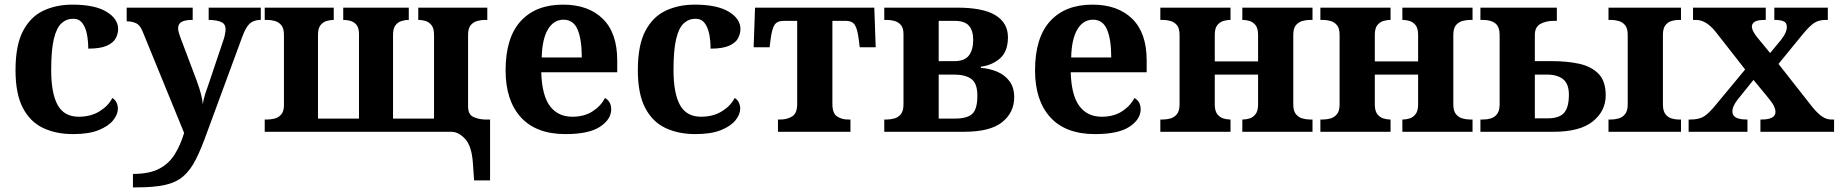

<svg xmlns="http://www.w3.org/2000/svg" viewBox="-20 -569 7946 829"><path d="M295 10Q222 10 166 -16.5Q110 -43 78.5 -103.5Q47 -164 47 -266Q47 -374 79.5 -435.5Q112 -497 167.5 -523Q223 -549 292 -549Q389 -549 439.5 -518.5Q490 -488 490 -444Q490 -423 479.5 -403.5Q469 -384 441 -371.5Q413 -359 361 -359Q361 -394 355 -423Q349 -452 335 -470Q321 -488 296 -488Q267 -488 245.5 -468.5Q224 -449 212.5 -401Q201 -353 201 -267Q201 -166 229 -115.5Q257 -65 320 -65Q372 -65 410 -88.5Q448 -112 465 -146Q477 -139 483 -126.5Q489 -114 489 -100Q489 -75 468.5 -49.5Q448 -24 405.5 -7Q363 10 295 10Z M554 182Q624 182 666.5 160Q709 138 734 98Q759 58 775 5L595 -435Q584 -461 568 -468.5Q552 -476 531 -477H527V-536H812V-483H809Q781 -483 765 -475Q749 -467 749 -446Q749 -438 752.5 -426.5Q756 -415 759 -407L828 -224Q842 -186 848 -162Q854 -138 856 -118Q858 -139 866.5 -165Q875 -191 878 -198L944 -394Q948 -404 951 -419Q954 -434 954 -443Q954 -465 936 -473.5Q918 -482 885 -483H881V-536H1106V-483H1102Q1074 -482 1057.5 -466.5Q1041 -451 1026 -410L875 0Q849 73 825.5 119.5Q802 166 771 192.5Q740 219 692.5 229.5Q645 240 571 240H554Z M2022 137Q2017 62 1988.5 31Q1960 0 1928 0H1123V-53H1135Q1149 -53 1165.5 -57Q1182 -61 1194 -74.5Q1206 -88 1206 -114V-418Q1206 -447 1194.5 -460.5Q1183 -474 1166.5 -478.5Q1150 -483 1135 -483H1123V-536H1421V-483H1419Q1406 -483 1390.5 -478.5Q1375 -474 1364 -460.5Q1353 -447 1353 -418V-57H1530V-422Q1530 -449 1519 -462Q1508 -475 1492.5 -479Q1477 -483 1464 -483H1462V-536H1745V-483H1743Q1730 -483 1714.5 -478.5Q1699 -474 1688 -460.5Q1677 -447 1677 -418V-57H1854V-418Q1854 -447 1843 -460.5Q1832 -474 1817 -478.5Q1802 -483 1788 -483H1786V-536H2084V-483H2072Q2058 -483 2041 -478.5Q2024 -474 2012.5 -460.5Q2001 -447 2001 -418V-110Q2001 -75 2023 -64.5Q2045 -54 2073 -53H2096V210H2027Z M2422 10Q2295 10 2229 -62.5Q2163 -135 2163 -265Q2163 -406 2228 -477.5Q2293 -549 2411 -549Q2520 -549 2582.5 -488Q2645 -427 2645 -308V-257H2317Q2320 -157 2354.5 -111Q2389 -65 2451 -65Q2503 -65 2539 -88.5Q2575 -112 2592 -146Q2619 -131 2619 -97Q2619 -54 2571 -22Q2523 10 2422 10ZM2492 -321Q2492 -398 2474 -441Q2456 -484 2413 -484Q2371 -484 2346 -442.5Q2321 -401 2319 -321Z M2982 10Q2909 10 2853 -16.5Q2797 -43 2765.5 -103.5Q2734 -164 2734 -266Q2734 -374 2766.5 -435.5Q2799 -497 2854.5 -523Q2910 -549 2979 -549Q3076 -549 3126.5 -518.5Q3177 -488 3177 -444Q3177 -423 3166.5 -403.5Q3156 -384 3128 -371.5Q3100 -359 3048 -359Q3048 -394 3042 -423Q3036 -452 3022 -470Q3008 -488 2983 -488Q2954 -488 2932.5 -468.5Q2911 -449 2899.5 -401Q2888 -353 2888 -267Q2888 -166 2916 -115.5Q2944 -65 3007 -65Q3059 -65 3097 -88.5Q3135 -112 3152 -146Q3164 -139 3170 -126.5Q3176 -114 3176 -100Q3176 -75 3155.5 -49.5Q3135 -24 3092.5 -7Q3050 10 2982 10Z M3339 0V-53H3350Q3379 -53 3400.5 -66.5Q3422 -80 3422 -120V-479H3364Q3336 -479 3324.5 -462Q3313 -445 3307 -398L3303 -365H3234L3240 -536H3755L3761 -365H3692L3688 -398Q3682 -445 3670.5 -462Q3659 -479 3631 -479H3574V-120Q3574 -80 3594 -66.5Q3614 -53 3641 -53H3652V0Z M3798 0V-53H3810Q3825 -53 3841.5 -57.5Q3858 -62 3869.5 -76Q3881 -90 3881 -118V-422Q3881 -449 3869 -462Q3857 -475 3840.5 -479Q3824 -483 3810 -483H3798V-536H4113Q4225 -536 4278.5 -503Q4332 -470 4332 -408Q4332 -348 4299 -318Q4266 -288 4215 -281V-276Q4254 -273 4286.5 -259Q4319 -245 4339 -218Q4359 -191 4359 -149Q4359 -83 4307 -41.5Q4255 0 4143 0ZM4100 -305Q4145 -305 4163.5 -329.5Q4182 -354 4182 -397Q4182 -436 4164 -457.5Q4146 -479 4100 -479H4033V-305ZM4104 -57Q4155 -57 4177.5 -77Q4200 -97 4200 -156Q4200 -209 4174 -228Q4148 -247 4099 -247H4033V-57Z M4708 10Q4581 10 4515 -62.5Q4449 -135 4449 -265Q4449 -406 4514 -477.5Q4579 -549 4697 -549Q4806 -549 4868.5 -488Q4931 -427 4931 -308V-257H4603Q4606 -157 4640.5 -111Q4675 -65 4737 -65Q4789 -65 4825 -88.5Q4861 -112 4878 -146Q4905 -131 4905 -97Q4905 -54 4857 -22Q4809 10 4708 10ZM4778 -321Q4778 -398 4760 -441Q4742 -484 4699 -484Q4657 -484 4632 -442.5Q4607 -401 4605 -321Z M4990 0V-53H5002Q5017 -53 5033.5 -57.5Q5050 -62 5061.5 -76Q5073 -90 5073 -118V-418Q5073 -447 5061.5 -460.5Q5050 -474 5033.5 -478.5Q5017 -483 5002 -483H4990V-536H5293V-483H5291Q5278 -483 5262.5 -478.5Q5247 -474 5236 -460.5Q5225 -447 5225 -418V-304H5412V-418Q5412 -447 5401 -460.5Q5390 -474 5375 -478.5Q5360 -483 5346 -483H5344V-536H5647V-483H5635Q5621 -483 5604 -478.5Q5587 -474 5575.5 -460.5Q5564 -447 5564 -418V-118Q5564 -90 5575.5 -76Q5587 -62 5604 -57.5Q5621 -53 5635 -53H5647V0H5344V-53H5346Q5360 -53 5375 -57.5Q5390 -62 5401 -76Q5412 -90 5412 -118V-247H5225V-118Q5225 -90 5236 -76Q5247 -62 5262.5 -57.5Q5278 -53 5291 -53H5293V0Z M5681 0V-53H5693Q5708 -53 5724.5 -57.5Q5741 -62 5752.5 -76Q5764 -90 5764 -118V-418Q5764 -447 5752.5 -460.5Q5741 -474 5724.5 -478.5Q5708 -483 5693 -483H5681V-536H5984V-483H5982Q5969 -483 5953.5 -478.5Q5938 -474 5927 -460.5Q5916 -447 5916 -418V-304H6103V-418Q6103 -447 6092 -460.5Q6081 -474 6066 -478.5Q6051 -483 6037 -483H6035V-536H6338V-483H6326Q6312 -483 6295 -478.5Q6278 -474 6266.5 -460.5Q6255 -447 6255 -418V-118Q6255 -90 6266.5 -76Q6278 -62 6295 -57.5Q6312 -53 6326 -53H6338V0H6035V-53H6037Q6051 -53 6066 -57.5Q6081 -62 6092 -76Q6103 -90 6103 -118V-247H5916V-118Q5916 -90 5927 -76Q5938 -62 5953.5 -57.5Q5969 -53 5982 -53H5984V0Z M6372 0V-53H6383Q6455 -53 6455 -117V-418Q6455 -453 6436.5 -468Q6418 -483 6383 -483H6372V-536H6702V-479H6689Q6656 -479 6631.5 -466Q6607 -453 6607 -418V-305H6683Q6745 -305 6797 -294Q6849 -283 6881 -251.5Q6913 -220 6913 -157Q6913 -90 6857.5 -45Q6802 0 6688 0ZM6925 0V-53H6937Q6952 -53 6968.5 -57.5Q6985 -62 6996.5 -76Q7008 -90 7008 -118V-418Q7008 -447 6996.5 -460.5Q6985 -474 6968.5 -478.5Q6952 -483 6937 -483H6925V-536H7238V-483H7226Q7213 -483 7197.5 -478.5Q7182 -474 7171 -460.5Q7160 -447 7160 -418V-118Q7160 -90 7171 -76Q7182 -62 7197.5 -57.5Q7213 -53 7226 -53H7238V0ZM6662 -58Q6712 -58 6733 -81.5Q6754 -105 6754 -160Q6754 -207 6729 -227Q6704 -247 6658 -247H6607V-58Z M7271 0V-53H7280Q7316 -53 7337.5 -66.5Q7359 -80 7389 -117L7515 -269L7389 -430Q7347 -483 7303 -483H7290V-536H7604V-483H7601Q7567 -483 7555.5 -474.5Q7544 -466 7544 -454Q7544 -437 7567 -408L7623 -340L7670 -397Q7695 -428 7695 -453Q7695 -471 7681 -477Q7667 -483 7644 -483H7641V-536H7872V-483H7863Q7834 -483 7814 -470.5Q7794 -458 7762 -419L7659 -293L7806 -106Q7829 -78 7848 -65.5Q7867 -53 7886 -53H7899V0H7581V-53H7586Q7646 -53 7646 -86Q7646 -97 7639.5 -111Q7633 -125 7608 -155L7551 -224L7481 -137Q7472 -125 7466 -112.5Q7460 -100 7460 -87Q7460 -71 7474.5 -62Q7489 -53 7522 -53H7525V0Z"/></svg>

Font: NotoSerif-Bold
Style: Regular
Weight: 700
Designer: Monotype Design Team
Foundry: Monotype Imaging Inc.
Version: Version 2.007; ttfautohint (v1.8) -l 8 -r 50 -G 200 -x 14 -D